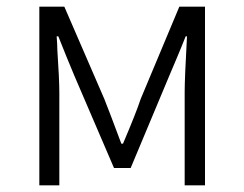

<svg xmlns="http://www.w3.org/2000/svg" viewBox="-20 -556 732 576"><path d="M173 -536 293 -259 312 -210Q328 -168 344 -125H349Q389 -219 402 -259L518 -536H595V0H534V-279Q534 -321 541 -447H537Q524 -414 510 -381Q499 -355 488 -329L372 -52H322L203 -329L179 -387L155 -447H150Q152 -421 152 -407Q158 -317 158 -279V0H98V-536Z"/></svg>

Font: 寒蝉端黑体 Light
Style: Regular
Weight: 300
Designer: ChillDuanSans {Warren2060}; 
Source Han Sans {Ryoko NISHIZUKA 西塚涼子 (kana, bopomofo & ideographs); Paul D. Hunt (Latin, G
Foundry: ChillType&Adobe
Version: Version 1.300;Glyphs 3.3 (3306)